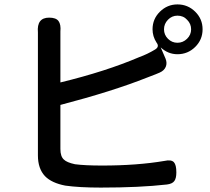

<svg xmlns="http://www.w3.org/2000/svg" viewBox="-20 -828 952 871"><path d="M437 23Q339 23 276 14Q214 2 184 -29Q152 -63 152 -123V-391V-660Q152 -671 152 -681Q146 -748 203 -748Q234 -748 245.5 -732.5Q257 -717 254 -685Q254 -673 254 -660V-454Q460 -504 612 -569Q648 -582 683 -603Q705 -616 690 -635Q672 -663 672 -695Q672 -742 705.5 -775Q739 -808 785 -808Q832 -808 865.5 -775Q899 -742 899 -695Q899 -648 865.5 -615Q832 -582 785 -582Q742 -582 709 -613L731 -562Q739 -542 732 -525Q725 -508 705 -499Q699 -496 686 -491Q659 -480 647 -476Q491 -414 254 -352V-152Q254 -118 270 -104Q283 -91 320 -83Q365 -77 443 -77Q602 -77 726 -98Q757 -105 769 -92Q780 -80 780 -46Q780 -19 771 -7Q762 6 737 9Q614 23 437 23ZM785 -634Q810 -634 828.5 -652Q847 -670 847 -695Q847 -720 829 -738Q812 -757 785 -757Q760 -757 742 -738.5Q724 -720 724 -695Q724 -670 742 -652Q760 -634 785 -634Z"/></svg>

Font: GenSenRounded JP M
Style: Regular
Weight: 500
Version: Version 1.501;PS 1;hotconv 16.6.51;makeotf.lib2.5.65220